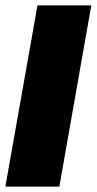

<svg xmlns="http://www.w3.org/2000/svg" viewBox="-41 -695 360 715"><path d="M-21 0H180L299 -675H98.5Z"/></svg>

Font: Anybody Condensed Black
Style: Italic
Weight: 900
Width: 3
Italic angle: -10°
Version: Version 1.113;gftools[0.9.25]